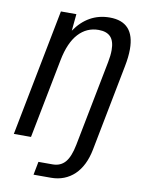

<svg xmlns="http://www.w3.org/2000/svg" viewBox="-101 -811 804 1087"><g transform="rotate(10 301.0 -267.5)"><path d="M184.1 131.8H265.6Q311 131.8 337.9 100.8Q364.7 69.8 378.4 0L474.6 -492.7Q482.4 -531.7 482.4 -563Q482.4 -614.7 459.7 -638.9Q437 -663.1 390.6 -663.1Q322.3 -663.1 274.9 -611.6Q227.5 -560.1 207.5 -457.5L118.2 0H19.5L161.6 -729H250.5L241.2 -632.3Q278.3 -687 328.4 -715.1Q378.4 -743.2 440.4 -743.2Q583.5 -743.2 583.5 -585.9Q583.5 -541.5 572.8 -487.8L476.1 9.8Q466.8 57.6 448.5 94.5Q430.2 131.3 403.8 156.5Q377.4 181.6 343.5 194.8Q309.6 208 269.5 208H169.4Z"/></g></svg>

Font: Hack
Style: Italic
Weight: 400
Italic angle: -11°
Monospace: yes
Designer: Christopher Simpkins
Foundry: Christopher Simpkins
Version: Version 2.019; ttfautohint (v1.4.1) -l 4 -r 80 -G 350 -x 0 -